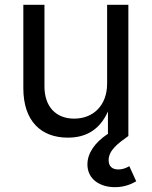

<svg xmlns="http://www.w3.org/2000/svg" viewBox="-20 -566 631 799"><path d="M262.2 6.8C334 6.8 393.6 -22.5 429.2 -102.1V-7.8H427.2C374 27.8 343.8 71.8 343.8 118.2C343.8 179.2 395 212.9 458.5 212.9C498.5 212.9 527.3 199.7 546.9 188.5L518.1 125.5C505.9 132.8 490.7 139.2 472.7 139.2C445.3 139.2 432.1 124.5 432.1 100.6C432.1 59.6 471.2 30.3 514.2 0V-545.9H425.8V-218.8C425.8 -125.5 366.7 -72.3 288.6 -72.3C212.4 -72.3 165 -122.6 165 -206.5V-545.9H77.1V-199.2C77.1 -61 151.9 6.8 262.2 6.8Z"/></svg>

Font: Raveo
Style: Regular
Weight: 400
Designer: Jakub Foglar, Rasmus Andersson (Inter)
Foundry: Jakubfoglar.com
Version: Version 1.100;Glyphs 3.2.3 (3260)